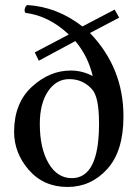

<svg xmlns="http://www.w3.org/2000/svg" viewBox="-20 -730 548 762"><path d="M453 -660 435 -692 307 -625C240.3 -677 167.3 -705.3 88 -710C83.3 -707.3 80.2 -702.5 78.5 -695.5C76.8 -688.5 77.7 -683 81 -679C143.7 -671 201 -642.3 253 -593L118 -522L134 -489L279 -567C313 -526.3 336 -480 348 -428C320.7 -442.7 291.7 -450 261 -450H260C204.7 -450 153.7 -428.7 107 -386C60.3 -343.3 36.7 -284.7 36 -210C36 -209 36 -208.1 36 -207.1C36 -151 55.3 -100.6 94 -56C133.3 -10.7 184.7 12 248 12C310 12 362.5 -11.7 405.5 -59C448.5 -106.3 470 -176 470 -268C470 -396.7 425.7 -507 337 -599ZM255 -416C290.3 -416 320 -403 344 -377C363.4 -357.6 373 -312.4 373 -241.2C373 -238.8 373 -236.4 373 -234C372.3 -93.3 336.3 -23 265 -23C226.3 -23 195.5 -42.8 172.5 -82.5C149.5 -122.2 138 -174 138 -238C138 -292 148.8 -335.2 170.5 -367.5C192.2 -399.8 220.3 -416 255 -416Z"/></svg>

Font: Ponomar Unicode
Style: Regular
Weight: 400
Version: 1.3